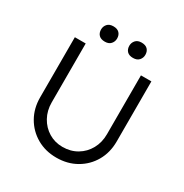

<svg xmlns="http://www.w3.org/2000/svg" viewBox="-199 -1034 1145 1195"><g transform="rotate(30 373.5 -436.0)"><path d="M372 7Q293 7 231 -29Q169 -65 133.5 -127Q98 -189 98 -268V-700H176V-277Q176 -218 202 -171Q228 -124 272.5 -97Q317 -70 372 -70Q430 -70 475.5 -97Q521 -124 547 -171Q573 -218 573 -277V-700H648V-268Q648 -189 612.5 -127Q577 -65 514.5 -29Q452 7 372 7ZM475 -769Q447 -769 432.5 -784Q418 -799 418 -824Q418 -846 432.5 -862.5Q447 -879 475 -879Q504 -879 518.5 -864Q533 -849 533 -824Q533 -802 518.5 -785.5Q504 -769 475 -769ZM273 -769Q244 -769 229.5 -784Q215 -799 215 -824Q215 -846 229.5 -862.5Q244 -879 273 -879Q301 -879 315.5 -864Q330 -849 330 -824Q330 -802 315.5 -785.5Q301 -769 273 -769Z"/></g></svg>

Font: Lexend Light
Style: Regular
Weight: 300
Designer: Bonnie Shaver-Troup, Thomas Jockin
Foundry: Lexend
Version: Version 1.007; ttfautohint (v1.8.3)